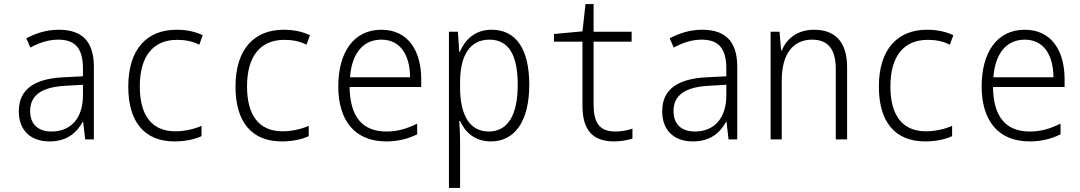

<svg xmlns="http://www.w3.org/2000/svg" viewBox="-20 -689 5340 949"><path d="M225 10C309 10 358 -31 389 -87H391L401 0H444V-359C444 -486 384 -542 271 -542C210 -542 159 -525 110 -500L130 -454C176 -479 222 -493 268 -493C346 -493 390 -456 390 -351V-312L293 -307C152 -300 73 -249 73 -139C73 -45 131 10 225 10ZM235 -39C171 -39 129 -72 129 -140C129 -221 190 -259 304 -265L390 -270V-217C390 -104 329 -39 235 -39Z M843 10C894 10 942 0 976 -16V-67C940 -51 892 -40 847 -40C727 -40 671 -123 671 -262C671 -411 737 -492 855 -492C893 -492 930 -486 965 -468L982 -515C944 -533 901 -542 852 -542C709 -542 614 -449 614 -261C614 -86 694 10 843 10Z M1373 10C1424 10 1472 0 1506 -16V-67C1470 -51 1422 -40 1377 -40C1257 -40 1201 -123 1201 -262C1201 -411 1267 -492 1385 -492C1423 -492 1460 -486 1495 -468L1512 -515C1474 -533 1431 -542 1382 -542C1239 -542 1144 -449 1144 -261C1144 -86 1224 10 1373 10Z M1889 10C1945 10 1995 -2 2042 -25V-78C1991 -53 1946 -39 1890 -39C1771 -39 1710 -112 1708 -259H2062V-297C2062 -437 1998 -542 1865 -542C1727 -542 1652 -429 1652 -262C1652 -94 1733 10 1889 10ZM2007 -307H1710C1719 -428 1777 -493 1865 -493C1960 -493 2006 -416 2007 -307Z M2199 240H2254V4C2254 -28 2252 -64 2250 -91H2254C2278 -38 2325 10 2406 10C2522 10 2596 -86 2596 -270C2596 -449 2529 -542 2410 -542C2326 -542 2278 -491 2253 -433H2250L2243 -532H2199ZM2396 -39C2303 -39 2254 -117 2254 -258V-282C2254 -413 2301 -493 2399 -493C2493 -493 2539 -419 2539 -270C2539 -114 2486 -39 2396 -39Z M3015 10C3050 10 3080 4 3106 -4V-53C3079 -44 3050 -39 3021 -39C2941 -39 2914 -85 2914 -173V-483H3102V-532H2914V-669H2874L2859 -534L2718 -521V-483H2859V-165C2859 -45 2911 10 3015 10Z M3405 10C3489 10 3538 -31 3569 -87H3571L3581 0H3624V-359C3624 -486 3564 -542 3451 -542C3390 -542 3339 -525 3290 -500L3310 -454C3356 -479 3402 -493 3448 -493C3526 -493 3570 -456 3570 -351V-312L3473 -307C3332 -300 3253 -249 3253 -139C3253 -45 3311 10 3405 10ZM3415 -39C3351 -39 3309 -72 3309 -140C3309 -221 3370 -259 3484 -265L3570 -270V-217C3570 -104 3509 -39 3415 -39Z M3789 0H3844V-292C3844 -424 3901 -493 3994 -493C4071 -493 4111 -448 4111 -348V0H4167V-356C4167 -484 4106 -542 4004 -542C3921 -542 3868 -498 3844 -439H3841L3833 -532H3789Z M4553 10C4604 10 4652 0 4686 -16V-67C4650 -51 4602 -40 4557 -40C4437 -40 4381 -123 4381 -262C4381 -411 4447 -492 4565 -492C4603 -492 4640 -486 4675 -468L4692 -515C4654 -533 4611 -542 4562 -542C4419 -542 4324 -449 4324 -261C4324 -86 4404 10 4553 10Z M5069 10C5125 10 5175 -2 5222 -25V-78C5171 -53 5126 -39 5070 -39C4951 -39 4890 -112 4888 -259H5242V-297C5242 -437 5178 -542 5045 -542C4907 -542 4832 -429 4832 -262C4832 -94 4913 10 5069 10ZM5187 -307H4890C4899 -428 4957 -493 5045 -493C5140 -493 5186 -416 5187 -307Z"/></svg>

Font: Noto Sans Mono Condensed Light
Style: Regular
Weight: 300
Width: 3
Designer: Monotype Design Team
Foundry: Monotype Imaging Inc.
Version: Version 2.014